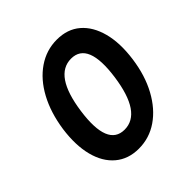

<svg xmlns="http://www.w3.org/2000/svg" viewBox="-189 -864 1028 1028"><g transform="rotate(-45 325.0 -350.0)"><path d="M288 12Q209 12 155.5 -33Q102 -78 81 -159.5Q60 -241 75 -350Q91 -459 135 -540.5Q179 -622 245 -667Q311 -712 390 -712Q470 -712 522.5 -667Q575 -622 596.5 -540.5Q618 -459 603 -350Q588 -241 543.5 -159.5Q499 -78 433.5 -33Q368 12 288 12ZM306 -114Q434 -114 467 -350Q500 -586 372 -586Q244 -586 211 -350Q178 -114 306 -114Z"/></g></svg>

Font: Host Grotesk Black
Style: Italic
Weight: 900
Italic angle: -8°
Designer: Doğukan Karapınar based on Poppins by Indian Type Foundry, Jonny Pinhorn
Foundry: Element Type
Version: Version 1.000; ttfautohint (v1.8.4.7-5d5b);gftools[0.9.33]